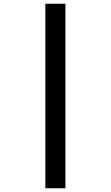

<svg xmlns="http://www.w3.org/2000/svg" viewBox="-20 -777 591 1024"><path d="M222 -757H329V227H222Z"/></svg>

Font: RS Noto Sans
Style: Bold
Weight: 700
Designer: Monotype Design Team
Foundry: Monotype Imaging Inc.
Version: Version 3.10